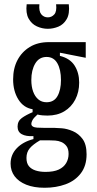

<svg xmlns="http://www.w3.org/2000/svg" viewBox="-20 -727 457 907"><path d="M191 160Q140 160 104 145.5Q68 131 49 105.5Q30 80 30 46Q30 4 59 -26.5Q88 -57 138 -70V-84Q103 -82 83 -93Q63 -104 63 -129Q63 -155 83 -169.5Q103 -184 134 -197V-211Q91 -218 66.5 -257.5Q42 -297 42 -352Q42 -404 62.5 -443Q83 -482 120.5 -505Q158 -528 211 -528H385V-454L263 -478V-463Q311 -451 332.5 -417Q354 -383 354 -337Q354 -292 335.5 -256.5Q317 -221 283.5 -201Q250 -181 204 -181Q195 -181 181.5 -182Q168 -183 157 -186Q139 -170 133.5 -159.5Q128 -149 128 -142Q128 -134 135 -129.5Q142 -125 155.5 -124Q169 -123 189 -123H236Q248 -123 272.5 -121Q297 -119 324 -107.5Q351 -96 370 -70.5Q389 -45 389 2Q389 56 362 91.5Q335 127 290 143.5Q245 160 191 160ZM195 85Q234 85 257.5 74Q281 63 292.5 43.5Q304 24 304 0Q304 -24 294 -37Q284 -50 270 -56Q256 -62 241 -63Q226 -64 214 -64H169Q136 -45 120.5 -26.5Q105 -8 105 19Q105 44 116.5 58Q128 72 148.5 78.5Q169 85 195 85ZM200 -244Q235 -244 251.5 -273Q268 -302 268 -349Q268 -398 251 -428Q234 -458 200 -458Q165 -458 146.5 -427Q128 -396 128 -349Q128 -318 136.5 -294.5Q145 -271 161 -257.5Q177 -244 200 -244ZM106 -707H166Q163 -674 175 -659.5Q187 -645 206 -645Q224 -645 236.5 -659Q249 -673 245 -707H305Q310 -662 295 -636.5Q280 -611 255.5 -601Q231 -591 206 -591Q179 -591 154 -602.5Q129 -614 115 -639.5Q101 -665 106 -707Z"/></svg>

Font: Bricolage Grotesque 24pt Condensed
Style: Regular
Weight: 400
Width: 3
Designer: Mathieu Triay
Foundry: Atelier Triay
Version: Version 1.001;gftools[0.9.33.dev8+g029e19f]